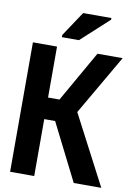

<svg xmlns="http://www.w3.org/2000/svg" viewBox="-99 -981 733 1043"><g transform="rotate(10 267.5 -459.0)"><path d="M32 0V-714H165V-433H228L388 -714H527L335 -383L535 0H383L225 -314H165V0ZM182 -769V-781L273 -918H429V-909L276 -769Z"/></g></svg>

Font: Noto Sans Mono Condensed
Style: Bold
Weight: 700
Width: 3
Designer: Monotype Design Team
Foundry: Monotype Imaging Inc.
Version: Version 2.014